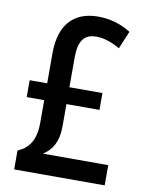

<svg xmlns="http://www.w3.org/2000/svg" viewBox="-82 -849 643 842"><g transform="rotate(10 239.0 -428.0)"><path d="M287 -790C181 -790 117 -727 117 -597V-463H39V-388H117V-287C117 -210 89 -171 40 -150V-66H443V-156H152C192 -181 216 -221 216 -288V-388H363V-463H216V-596C216 -671 242 -702 293 -702C329 -702 363 -690 400 -669L433 -748C391 -774 343 -790 287 -790Z"/></g></svg>

Font: Noto Sans Malayalam UI Condensed Medium
Style: Regular
Weight: 500
Width: 3
Designer: Jelle Bosma - Monotype Design Team
Foundry: Monotype Imaging Inc.
Version: Version 2.104